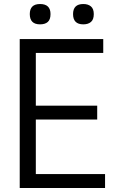

<svg xmlns="http://www.w3.org/2000/svg" viewBox="-20 -934 582 954"><path d="M179 -813Q128 -813 128 -864Q128 -914 179 -914Q231 -914 231 -864Q231 -837 217.5 -825Q204 -813 179 -813ZM394 -813Q343 -813 343 -864Q343 -914 394 -914Q418 -914 432 -902Q446 -890 446 -864Q446 -837 432 -825Q418 -813 394 -813ZM78 -740H493V-671H158V-409H463V-340H158V-69H502V0H78Z"/></svg>

Font: Encode Sans Condensed
Style: Regular
Weight: 400
Designer: Pablo Impallari, Andres Torresi
Foundry: Pablo Impallari, Andres Torresi
Version: Version 1.000; ttfautohint (v1.00) -l 8 -r 50 -G 200 -x 14 -